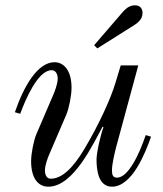

<svg xmlns="http://www.w3.org/2000/svg" viewBox="-20 -690 612 722"><path d="M334 -520 346 -508 484 -595C495 -602 516 -616 516 -641C516 -654 510 -670 488 -670C472 -670 458 -664 440 -643ZM36 -268 56 -262C75 -314 122 -426 174 -426C190 -426 197 -411 197 -394C197 -376 186 -346 181 -335L117 -186C107 -163 97 -113 97 -84C97 -20 123 12 162 12C257 12 331 -151 366 -214L369 -211C360 -189 343 -118 343 -90C343 -50 350 12 401 12C477 12 527 -116 548 -176L528 -182C502 -105 461 -22 420 -22C405 -22 401 -32 401 -49C401 -74 412 -118 416 -134L500 -444H434L414 -378C397 -321 354 -225 298 -131C252 -53 210 -18 171 -18C155 -18 149 -33 149 -50C149 -68 160 -98 165 -109L229 -258C240 -284 249 -331 249 -360C249 -428 218 -456 185 -456C120 -456 68 -362 36 -268Z"/></svg>

Font: Old Standard
Style: Italic
Weight: 400
Italic angle: -15.2°
Designer: Alexey Kryukov <alexios@thessalonica.org.ru>
Version: Version 2.0